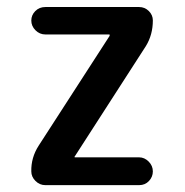

<svg xmlns="http://www.w3.org/2000/svg" viewBox="-20 -540 540 560"><path d="M92.8 -115.2 299.8 -435.5V-438.5Q299.8 -439.5 298.8 -439.5H112.3Q95.7 -439.5 83.5 -451.7Q71.3 -463.9 71.3 -480Q71.3 -496.1 83 -507.8Q94.7 -519.5 112.3 -519.5H385.7Q402.3 -519.5 414.1 -507.8Q425.8 -496.1 425.8 -480.5Q425.8 -438.5 405.3 -405.3L198.2 -84L197.3 -83V-82Q197.3 -81.1 199.2 -81.1H385.7Q401.4 -81.1 413.6 -68.8Q425.8 -56.6 425.8 -40Q425.8 -24.4 414.6 -12.2Q403.3 0 385.7 0H112.3Q95.7 0 83.5 -12.2Q71.3 -24.4 71.3 -40Q70.3 -80.1 92.8 -115.2Z"/></svg>

Font: Rounded Mgen+ 1mn medium
Style: Regular
Weight: 500
Designer: [Source Han Sans]
Ryoko NISHIZUKA  (kana & ideographs); Paul D. Hunt (Latin, Greek & Cyrillic); Wenlong ZHANG  (bopomofo
Version: Version 1.059.20150602